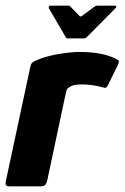

<svg xmlns="http://www.w3.org/2000/svg" viewBox="-27 -660 441 680"><path d="M255 -476Q335 -476 383 -452Q394 -447 394 -442.5Q394 -438 391 -431L356 -360Q352 -351 348 -349.5Q344 -348 335 -351Q319 -356 298.5 -358.5Q278 -361 269 -361Q253 -361 244.5 -360Q236 -359 231.5 -357.5Q227 -356 223 -354Q218 -351 213.5 -347.5Q209 -344 206 -330L141 -24Q137 -8 132 -4Q127 0 116 0H4Q-1 0 -5 -3.5Q-9 -7 -6 -20L79 -417Q82 -433 86.5 -437.5Q91 -442 103 -447Q136 -461 179.5 -468.5Q223 -476 255 -476ZM213 -524Q207 -524 206 -528L146 -631Q145 -634 146.5 -637Q148 -640 152 -640H215Q221 -640 223 -636L254 -604Q257 -599 264 -604L307 -636Q313 -640 317 -640H380Q385 -640 385 -637Q385 -634 382 -631L280 -528Q276 -524 271 -524Z"/></svg>

Font: Glory Thin ExtraBold
Style: Italic
Weight: 800
Italic angle: -12°
Version: Version 1.011